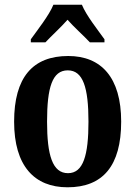

<svg xmlns="http://www.w3.org/2000/svg" viewBox="-20 -786 576 816"><path d="M111 -619V-606H173C197 -632 241 -672 267 -702C293 -672 338 -632 362 -606H424V-619C397 -657 346 -721 328 -766H207C189 -721 138 -657 111 -619ZM267 10C417 10 495 -81 495 -269C495 -457 410 -548 270 -548C119 -548 40 -457 40 -269C40 -81 126 10 267 10ZM269 -50C203 -50 180 -126 180 -269C180 -414 202 -487 268 -487C333 -487 356 -414 356 -269C356 -126 334 -50 269 -50Z"/></svg>

Font: Noto Serif Thai Condensed
Style: Bold
Weight: 700
Width: 3
Designer: Monotype Design Team
Foundry: Monotype Imaging Inc.
Version: Version 2.002